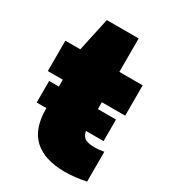

<svg xmlns="http://www.w3.org/2000/svg" viewBox="-183 -838 847 945"><g transform="rotate(30 241.0 -365.0)"><path d="M336 10.5Q221 10.5 161 -44Q101 -98.5 101 -212.5V-377.5H16V-550H101L142 -740H323V-550H455.5V-377.5H323V-251Q323 -202 340.5 -184.5Q358 -167 401 -167Q413 -167 426 -168.2Q439 -169.5 455.5 -172.5V-3Q431.5 2.5 398.8 6.5Q366 10.5 336 10.5ZM46 -216V-338.5H426V-216Z"/></g></svg>

Font: Encode Sans Semi Expanded Black
Style: Regular
Weight: 900
Width: 6
Designer: Multiple Designers
Foundry: Impallari Type
Version: Version 3.000; ttfautohint (v1.8.3) -l 8 -r 50 -G 200 -x 14 